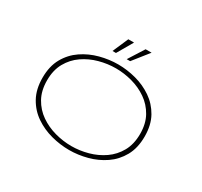

<svg xmlns="http://www.w3.org/2000/svg" viewBox="-182 -1141 1463 1394"><g transform="rotate(30 550.0 -444.0)"><path d="M546 11Q471 11 395.2 -9Q319.5 -29 256.5 -71.8Q193.5 -114.5 155.2 -183Q117 -251.5 117 -348Q117 -444.5 155.2 -512.5Q193.5 -580.5 256.5 -623.2Q319.5 -666 395.2 -686Q471 -706 546 -706Q620.5 -706 695.8 -686Q771 -666 833.8 -623.2Q896.5 -580.5 934.8 -512.5Q973 -444.5 973 -348Q973 -251.5 934.8 -183Q896.5 -114.5 833.8 -71.8Q771 -29 695.8 -9Q620.5 11 546 11ZM546 -22Q614.5 -22 683.2 -40.8Q752 -59.5 809 -99Q866 -138.5 900.5 -200.2Q935 -262 935 -348Q935 -433.5 900.5 -495Q866 -556.5 809 -596Q752 -635.5 683.2 -654.2Q614.5 -673 546 -673Q476.5 -673 407.5 -654.2Q338.5 -635.5 281.2 -596Q224 -556.5 189.5 -495Q155 -433.5 155 -348Q155 -262 189.5 -200.2Q224 -138.5 281.2 -99Q338.5 -59.5 407.5 -40.8Q476.5 -22 546 -22ZM579 -769.5 662 -900.5H712L608 -769.5ZM460 -769.5 517 -900.5H565L489 -769.5Z"/></g></svg>

Font: Trispace Expanded Thin
Style: Regular
Weight: 100
Width: 7
Designer: Tyler Finck
Foundry: Etcetera Type Company
Version: Version 1.210; ttfautohint (v1.8.3)